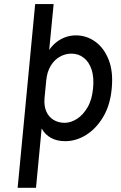

<svg xmlns="http://www.w3.org/2000/svg" viewBox="-20 -664 582 920"><path d="M64.5 236 148.5 -644.5H237L213 -396.5H199Q224 -446 262 -470.2Q300 -494.5 343.5 -494.5Q395 -494.5 436.8 -464.2Q478.5 -434 500.8 -377.5Q523 -321 515.5 -241.5Q508.5 -161.5 475 -104.8Q441.5 -48 393.2 -17.8Q345 12.5 292 12.5Q253.5 12.5 224.8 -3Q196 -18.5 179.5 -48.5L152.5 236ZM290 -75.5Q319 -75.5 348.2 -94Q377.5 -112.5 399.2 -149.2Q421 -186 426 -241.5Q431 -294 418.8 -330.8Q406.5 -367.5 381.2 -387.2Q356 -407 322 -407Q293 -407 266.8 -392.2Q240.5 -377.5 223 -348.8Q205.5 -320 201.5 -278L193.5 -195Q190 -157.5 201.5 -130.8Q213 -104 236.2 -89.8Q259.5 -75.5 290 -75.5Z"/></svg>

Font: Karla Medium
Style: Italic
Weight: 500
Italic angle: -8°
Designer: Jonathan Pinhorn
Version: Version 2.001